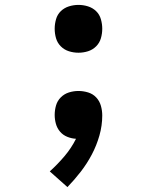

<svg xmlns="http://www.w3.org/2000/svg" viewBox="-20 -558 640 783"><path d="M300 -343Q280 -343 261 -349Q242 -355 228 -369Q214 -383 208.5 -402Q203 -421 203 -441Q203 -460 208.5 -479.5Q214 -499 228 -512.5Q242 -526 261 -532Q280 -538 300 -538Q320 -538 339 -532Q358 -526 372 -512.5Q386 -499 391.5 -479.5Q397 -460 397 -441Q397 -421 391.5 -402Q386 -383 372 -369Q358 -355 339 -349Q320 -343 300 -343ZM255 205 183 141Q215 112 243 79Q271 46 290 8Q272 7 254.5 0Q237 -7 225 -21Q213 -35 208 -53Q203 -71 203 -89Q203 -109 208.5 -128Q214 -147 228 -161Q242 -175 261 -181Q280 -187 300 -187Q320 -187 339.5 -181Q359 -175 372.5 -160.5Q386 -146 391.5 -126.5Q397 -107 397 -87Q397 -46 385.5 -5.5Q374 35 354.5 72Q335 109 309.5 142Q284 175 255 205Z"/></svg>

Font: Iosevka Curly Slab Extended
Style: Bold
Weight: 700
Width: 7
Monospace: yes
Designer: Belleve Invis
Foundry: Belleve Invis
Version: Version 11.1.0; ttfautohint (v1.8.3)